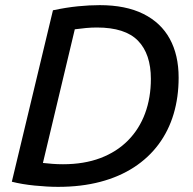

<svg xmlns="http://www.w3.org/2000/svg" viewBox="-20 -720 751 747"><path d="M206 7Q165 7 115 2Q65 -3 26 -13L186 -680Q238 -691 283 -695.5Q328 -700 368 -700Q469 -700 537.5 -666Q606 -632 640.5 -569Q675 -506 675 -418Q675 -342 655.5 -276.5Q636 -211 597 -158.5Q558 -106 501 -69Q444 -32 370 -12.5Q296 7 206 7ZM225 -81Q307 -81 370.5 -105Q434 -129 478 -173.5Q522 -218 544.5 -279Q567 -340 567 -413Q567 -510 517 -561.5Q467 -613 357 -613Q336 -613 314.5 -611Q293 -609 271 -606L147 -86Q166 -84 184.5 -82.5Q203 -81 225 -81Z"/></svg>

Font: Ubuntu Sans Medium
Style: Italic
Weight: 500
Italic angle: -13.5°
Designer: Dalton Maag Ltd
Foundry: Dalton Maag Ltd
Version: Version 1.006